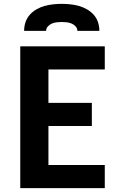

<svg xmlns="http://www.w3.org/2000/svg" viewBox="-20 -975 640 995"><path d="M85 0V-735H523V-615H231V-442H456V-322H231V-120H523V0ZM105 -815Q105 -838 112 -859.5Q119 -881 134 -898Q149 -915 169 -926.5Q189 -938 210.5 -944Q232 -950 254.5 -952.5Q277 -955 300 -955Q323 -955 345.5 -952.5Q368 -950 389.5 -944Q411 -938 431 -926.5Q451 -915 466 -898Q481 -881 488 -859.5Q495 -838 495 -815H381Q381 -828 372 -838Q363 -848 351 -853Q339 -858 326 -859.5Q313 -861 300 -861Q287 -861 274 -859.5Q261 -858 249 -853Q237 -848 228 -838Q219 -828 219 -815Z"/></svg>

Font: Iosevka Heavy Extended
Style: Regular
Weight: 900
Width: 7
Monospace: yes
Designer: Belleve Invis
Foundry: Belleve Invis
Version: Version 32.5.0; ttfautohint (v1.8.4)